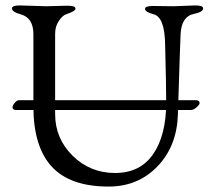

<svg xmlns="http://www.w3.org/2000/svg" viewBox="-20 -673 778 707"><path d="M683 -268H40Q26 -268 26 -278Q26 -284 34 -294Q42 -304 50 -304H701Q715 -304 715 -293Q715 -288 704 -278Q693 -268 683 -268ZM543 -651 618 -650 699 -653Q728 -653 728 -642Q728 -629 695 -622Q648 -613 645 -547Q644 -536 635 -250Q631 -134 559.5 -60Q488 14 380 14Q238 14 170.5 -59.5Q103 -133 103 -281V-547Q103 -607 57 -620Q24 -629 24 -642Q24 -653 53 -653L149 -650L229 -652Q258 -652 258 -641Q258 -632 225 -621Q211 -617 197 -596.5Q183 -576 183 -549V-253Q183 -163 247.5 -99.5Q312 -36 404 -36Q496 -36 544 -105.5Q592 -175 592 -296Q592 -357 588 -511Q586 -609 547 -620Q514 -629 514 -640Q514 -651 543 -651Z"/></svg>

Font: EB Garamond
Style: Regular
Weight: 400
Version: Version 0.012